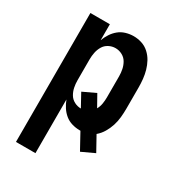

<svg xmlns="http://www.w3.org/2000/svg" viewBox="-180 -631 859 948"><g transform="rotate(30 250.0 -156.5)"><path d="M59 215V-520H170V-429Q178 -450 190 -468.5Q202 -487 219 -501Q236 -515 258 -521.5Q280 -528 302 -528Q326 -528 349 -520.5Q372 -513 390 -496.5Q408 -480 419.5 -459Q431 -438 437.5 -415Q444 -392 446.5 -368Q449 -344 449 -320V-200Q449 -175 446.5 -150Q444 -125 436.5 -101.5Q429 -78 416 -56Q403 -34 384 -18L430 65L357 99L307 8H302Q280 8 258 1.5Q236 -5 219 -19Q202 -33 190 -51.5Q178 -70 170 -91V215ZM254 -88 214 -161 286 -195 323 -129Q332 -145 335 -163.5Q338 -182 338 -200V-320Q338 -340 334 -359.5Q330 -379 320 -396Q310 -413 292 -422.5Q274 -432 254 -432Q234 -432 216 -422.5Q198 -413 188 -396Q178 -379 174 -359.5Q170 -340 170 -320V-200Q170 -180 174 -160.5Q178 -141 188 -124Q198 -107 216 -97.5Q234 -88 254 -88Z"/></g></svg>

Font: Iosevka Term Curly
Style: Bold
Weight: 700
Designer: Belleve Invis
Foundry: Belleve Invis
Version: Version 32.3.0